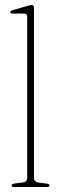

<svg xmlns="http://www.w3.org/2000/svg" viewBox="-20 -743 232 763"><path d="M115 -712V-36.5Q115 -20 134 -17.5L167.5 -13Q176.5 -12 176.5 -5.5Q176.5 0 168 0H34Q26 0 26 -5.5Q26 -11.5 36.5 -13.5L69 -17.5Q88 -20 88 -36V-676.5Q88 -689 76.5 -689H29.5Q21 -689 21 -695Q21 -700 29.5 -702.5L90.5 -720Q100.5 -723 105.5 -723Q115 -723 115 -712Z"/></svg>

Font: Fraunces 144pt Soft Thin
Style: Regular
Weight: 100
Version: Version 1.000;[0bf87f6ff]